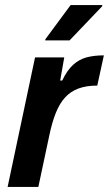

<svg xmlns="http://www.w3.org/2000/svg" viewBox="-20 -736 429 756"><path d="M10 0 118 -510H233L217 -419H225Q244 -459 267.5 -480.5Q291 -502 320.5 -510Q350 -518 389 -518L363 -399Q320 -399 289 -387.5Q258 -376 236.5 -352.5Q215 -329 200 -292Q185 -255 174 -202L131 0ZM158 -577 159 -582 258 -716H383L382 -711L254 -577Z"/></svg>

Font: Saira SemiCondensed SemiBold
Style: Italic
Weight: 600
Width: 4
Italic angle: -12°
Designer: Hector Gatti with collaboration of the Omnibus-Type team
Foundry: Omnibus-Type
Version: Version 1.101